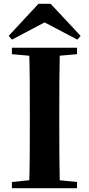

<svg xmlns="http://www.w3.org/2000/svg" viewBox="-20 -997 471 1017"><path d="M248 -977 407 -807 390 -787 173 -901H259L43 -787L26 -807L184 -977ZM43 0V-33L200 -49H229L388 -33V0ZM134 0Q137 -86 137.5 -173Q138 -260 138 -349V-394Q138 -483 137.5 -570Q137 -657 134 -744H297Q295 -658 294.5 -570.5Q294 -483 294 -394V-349Q294 -262 294.5 -174.5Q295 -87 297 0ZM43 -710V-744H388V-710L229 -696H200Z"/></svg>

Font: Noto Serif TC ExtraLight ExtraBold
Style: Regular
Weight: 800
Version: Version 2.002-H1;hotconv 1.1.0;makeotfexe 2.6.0